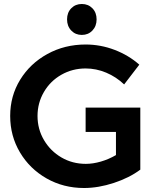

<svg xmlns="http://www.w3.org/2000/svg" viewBox="-20 -932 787 962"><path d="M409 -393H683V-82Q628 -41 550.5 -15.5Q473 10 401 10Q298 10 213.5 -38Q129 -86 80 -168.5Q31 -251 31 -351Q31 -451 81 -532.5Q131 -614 217.5 -661.5Q304 -709 409 -709Q484 -709 554.5 -682Q625 -655 678 -608L602 -509Q562 -547 512 -568Q462 -589 409 -589Q343 -589 287.5 -557.5Q232 -526 200 -471Q168 -416 168 -351Q168 -285 200.5 -230Q233 -175 288 -143Q343 -111 410 -111Q446 -111 485.5 -122.5Q525 -134 561 -155V-271H409ZM464 -835Q464 -801 443 -779Q422 -757 390 -757Q358 -757 337 -779Q316 -801 316 -835Q316 -869 337 -890.5Q358 -912 390 -912Q422 -912 443 -890.5Q464 -869 464 -835Z"/></svg>

Font: Gontserrat Medium
Style: Regular
Weight: 500
Designer: Julieta Ulanovsky
Foundry: Julieta Ulanovsky
Version: Version 6.001